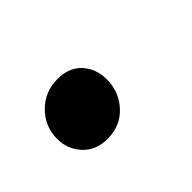

<svg xmlns="http://www.w3.org/2000/svg" viewBox="-38 -244 365 365"><g transform="rotate(-45 144.0 -62.0)"><path d="M102 12Q71 12 52.5 -8Q34 -28 34 -56Q34 -89 57.5 -112.5Q81 -136 115 -136Q146 -136 163.5 -117Q181 -98 181 -69Q181 -36 159 -12Q137 12 102 12Z"/></g></svg>

Font: Tiro Telugu
Style: Italic
Weight: 400
Italic angle: -11°
Designer: Telugu: John Hudson & Fiona Ross, assisted by Kaja Sojewska. Latin: John Hudson with Paul Hanslow, assisted by Kaja Soje
Foundry: Tiro Typeworks Ltd.
Version: Version 1.52